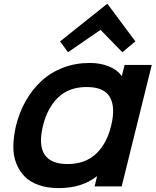

<svg xmlns="http://www.w3.org/2000/svg" viewBox="-20 -967 810 997"><path d="M557.1 -314Q580.6 -408.7 551 -461.9Q521.5 -515.1 430.2 -515.1Q338.9 -515.1 282.7 -461.7Q226.6 -408.2 203.1 -314Q155.3 -115.2 331.1 -115.2Q421.9 -115.2 478.3 -168Q534.7 -220.7 557.1 -314ZM768.1 -629.9 611.8 1H471.2L483.9 -50.8H481.9Q403.3 9.8 285.2 9.8Q226.6 9.8 181.2 -6.1Q135.7 -22 107.7 -50.8Q79.6 -79.6 64 -119.9Q48.3 -160.2 49.3 -209Q50.3 -257.8 63 -314Q80.6 -384.8 114.3 -443.8Q147.9 -502.9 195.6 -546.9Q243.2 -590.8 307.4 -615.5Q371.6 -640.1 445.8 -640.1Q501.5 -640.1 545.4 -622.3Q589.4 -604.5 610.8 -573.2H612.8L627 -629.9ZM538.1 -946.8 683.1 -752 615.2 -695.8 502 -812 333 -695.8 292 -752 536.1 -946.8Z"/></svg>

Font: Sinkin Sans 600 SemiBold Italic
Style: Regular
Weight: 600
Italic angle: -112°
Designer: Keith Bates
Foundry: K-Type
Version: Sinkin Sans (version 1.0)  by Keith Bates   •   © 2014   www